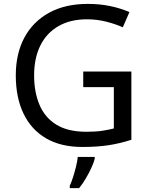

<svg xmlns="http://www.w3.org/2000/svg" viewBox="-20 -744 768 985"><path d="M407 -377H654V-27Q596 -8 537 1Q478 10 403 10Q292 10 216 -34.5Q140 -79 100.5 -161.5Q61 -244 61 -357Q61 -469 105 -551Q149 -633 231.5 -678.5Q314 -724 431 -724Q491 -724 544.5 -713Q598 -702 644 -682L610 -604Q572 -621 524.5 -633Q477 -645 426 -645Q341 -645 280 -610Q219 -575 187 -510.5Q155 -446 155 -357Q155 -272 182.5 -206.5Q210 -141 269 -104.5Q328 -68 424 -68Q471 -68 504 -73Q537 -78 564 -85V-297H407ZM466 70Q462 88 449.5 115.5Q437 143 420.5 171Q404 199 386 221H338V209Q346 192 354.5 165.5Q363 139 370 110.5Q377 82 379 61H466Z"/></svg>

Font: Noto Sans Tai Tham
Style: Regular
Weight: 400
Designer: Monotype Design Team 2013. Revised by David WIlliams 2020
Foundry: Monotype Imaging Inc.
Version: Version 2.002